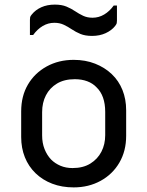

<svg xmlns="http://www.w3.org/2000/svg" viewBox="-20 -803 640 834"><path d="M300 -543Q351 -543 393 -526.5Q435 -510 465.5 -481Q496 -452 512 -412Q528 -372 528 -324V-213Q528 -147 498.5 -96.5Q469 -46 417 -17.5Q365 11 300 11Q249 11 207 -5Q165 -21 134.5 -50.5Q104 -80 88 -120Q72 -160 72 -208V-319Q72 -386 101.5 -436Q131 -486 183 -514.5Q235 -543 300 -543ZM305 -459Q259 -459 227.5 -440Q196 -421 179.5 -389Q163 -357 163 -316V-215Q163 -182 173.5 -155.5Q184 -129 202 -110Q219 -93 242.5 -83Q266 -73 295 -73Q341 -73 372.5 -92.5Q404 -112 420.5 -144Q437 -176 437 -216V-317Q437 -352 427.5 -379Q418 -406 399 -424Q383 -441 359 -450Q335 -459 305 -459ZM382 -726Q409 -726 432.5 -740Q456 -754 474 -779H488Q488 -768 488 -756Q488 -744 488 -733Q488 -722 488 -713Q488 -706 487 -702Q486 -698 480 -690Q465 -671 439 -659Q413 -647 380 -647Q350 -647 329.5 -655.5Q309 -664 292 -675.5Q275 -687 257 -695.5Q239 -704 216 -704Q189 -704 165.5 -690Q142 -676 124 -651H110Q110 -662 110 -674Q110 -686 110 -697.5Q110 -709 110 -717Q110 -724 111 -728.5Q112 -733 118 -740Q134 -760 159.5 -771.5Q185 -783 218 -783Q248 -783 268.5 -774.5Q289 -766 306 -754.5Q323 -743 341 -734.5Q359 -726 382 -726Z"/></svg>

Font: Recursive
Style: Regular
Weight: 400
Version: Version 1.085